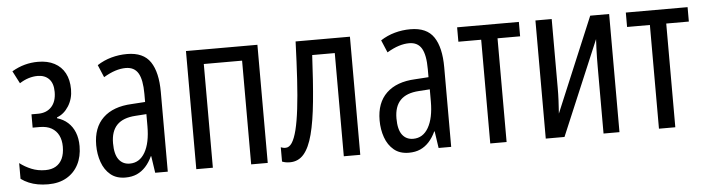

<svg xmlns="http://www.w3.org/2000/svg" viewBox="-40 -702 3187 868"><g transform="rotate(-5 1553.5 -268.0)"><path d="M150.4 -545.9Q193.8 -545.9 224.9 -529.5Q255.9 -513.2 272.2 -482.7Q288.6 -452.1 288.6 -409.2Q288.6 -366.2 267.6 -333Q246.6 -299.8 214.4 -288.1V-284.2Q242.7 -275.9 262.9 -257.6Q283.2 -239.3 293.9 -212.2Q304.7 -185.1 304.7 -149.9Q304.7 -102.5 286.1 -66.7Q267.6 -30.8 232.7 -10.5Q197.8 9.8 148.4 9.8Q123.5 9.8 101.8 5.9Q80.1 2 61.3 -5.9Q42.5 -13.7 25.9 -25.9V-97.2Q49.3 -79.1 78.4 -67.1Q107.4 -55.2 141.6 -55.2Q169.9 -55.2 189.2 -66.7Q208.5 -78.1 218.8 -100.1Q229 -122.1 229 -154.3Q229 -183.6 218.3 -205.3Q207.5 -227.1 186.3 -239.3Q165 -251.5 132.3 -251.5H100.6V-312H130.9Q168.9 -312 191.4 -335.9Q213.9 -359.9 213.9 -403.8Q213.9 -442.9 194.8 -462.6Q175.8 -482.4 142.6 -482.4Q123 -482.4 102.3 -476.1Q81.5 -469.7 61 -456.5L31.7 -513.2Q61 -530.3 90.1 -538.1Q119.1 -545.9 150.4 -545.9Z M554.2 -545.9Q628.4 -545.9 660.2 -498.5Q691.9 -451.2 691.9 -361.3V0H634.8L623.5 -76.2H621.6Q608.9 -48.8 591.3 -29.5Q573.7 -10.3 551.3 -0.2Q528.8 9.8 499.5 9.8Q458 9.8 431.6 -12.2Q405.3 -34.2 392.6 -70.1Q379.9 -106 379.9 -147.5Q379.9 -227.1 425.8 -271Q471.7 -314.9 556.2 -318.8L617.2 -322.8V-359.4Q617.2 -423.8 599.6 -453.6Q582 -483.4 543 -483.4Q520.5 -483.4 495.8 -475.6Q471.2 -467.8 442.4 -450.7L418.5 -507.3Q448.7 -526.9 483.2 -536.4Q517.6 -545.9 554.2 -545.9ZM618.2 -267.6 568.4 -264.2Q511.7 -260.7 484.1 -232.2Q456.5 -203.6 456.5 -149.4Q456.5 -99.1 474.6 -75.2Q492.7 -51.3 524.4 -51.3Q568.8 -51.3 593.5 -94.2Q618.2 -137.2 618.2 -212.9Z M1145.5 -536.1V0H1070.3V-470.7H896.5V0H821.3V-536.1Z M1565.4 0H1490.7V-468.3H1388.2Q1382.3 -347.7 1373.5 -258.3Q1364.7 -168.9 1349.4 -110.4Q1334 -51.8 1309.1 -22.9Q1284.2 5.9 1246.1 5.9Q1236.3 5.9 1227.5 4.4Q1218.8 2.9 1210.4 -0.5V-65.4Q1214.4 -63.5 1220 -62.3Q1225.6 -61 1231.9 -61Q1248.5 -61 1261 -79.8Q1273.4 -98.6 1283 -136.7Q1292.5 -174.8 1299.3 -231.7Q1306.2 -288.6 1310.8 -364.7Q1315.4 -440.9 1318.8 -536.1H1565.4Z M1840.3 -545.9Q1914.6 -545.9 1946.3 -498.5Q1978 -451.2 1978 -361.3V0H1920.9L1909.7 -76.2H1907.7Q1895 -48.8 1877.4 -29.5Q1859.9 -10.3 1837.4 -0.2Q1814.9 9.8 1785.6 9.8Q1744.1 9.8 1717.8 -12.2Q1691.4 -34.2 1678.7 -70.1Q1666 -106 1666 -147.5Q1666 -227.1 1711.9 -271Q1757.8 -314.9 1842.3 -318.8L1903.3 -322.8V-359.4Q1903.3 -423.8 1885.7 -453.6Q1868.2 -483.4 1829.1 -483.4Q1806.6 -483.4 1782 -475.6Q1757.3 -467.8 1728.5 -450.7L1704.6 -507.3Q1734.9 -526.9 1769.3 -536.4Q1803.7 -545.9 1840.3 -545.9ZM1904.3 -267.6 1854.5 -264.2Q1797.9 -260.7 1770.3 -232.2Q1742.7 -203.6 1742.7 -149.4Q1742.7 -99.1 1760.7 -75.2Q1778.8 -51.3 1810.5 -51.3Q1855 -51.3 1879.6 -94.2Q1904.3 -137.2 1904.3 -212.9Z M2332 -470.7H2229.5V0H2155.3V-470.7H2051.8V-536.1H2332Z M2481 -536.1V-224.6Q2481 -210 2480.7 -195.8Q2480.5 -181.6 2479.7 -167.5Q2479 -153.3 2478 -138.4Q2477.1 -123.5 2476.1 -107.4L2655.8 -536.1H2741.7V0H2669.4V-302.2Q2669.4 -323.2 2669.7 -344.2Q2669.9 -365.2 2670.9 -386.2Q2671.9 -407.2 2672.9 -428.2L2492.2 0H2407.2V-536.1Z M3097.7 -470.7H2995.1V0H2920.9V-470.7H2817.4V-536.1H3097.7Z"/></g></svg>

Font: Open Sans Condensed
Style: Regular
Weight: 400
Width: 3
Designer: Monotype Design Team
Foundry: Monotype Imaging Inc.
Version: Version 3.000